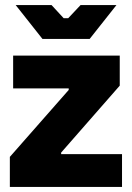

<svg xmlns="http://www.w3.org/2000/svg" viewBox="-20 -740 524 760"><path d="M148 -586H335L441 -720H299L250 -668H232L184 -720H42ZM19 0H463V-130H222V-136L454 -401V-520H32V-390H252V-384L19 -119Z"/></svg>

Font: Fixel Text ExtraBold
Style: Regular
Weight: 800
Width: 4
Designer: AlfaBravo + MacPaw
Foundry: Kyrylo Tkachov, Marchela Mozhyna, Serhii Makarenko, Maria Weinstein, Zakhar Kryvoshyya
Version: Version 1.211